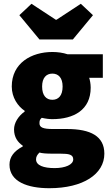

<svg xmlns="http://www.w3.org/2000/svg" viewBox="-20 -786 586 1012"><path d="M240 206C418 206 530 132 530 24C530 -68 458 -106 333 -106H258C208 -106 188 -114 188 -136C188 -150 190 -156 200 -165C222 -160 240 -158 256 -158C368 -158 458 -206 458 -324C458 -344 454 -364 450 -376H522V-500H336C312 -508 284 -512 256 -512C146 -512 42 -454 42 -330C42 -272 74 -226 110 -202V-198C76 -174 54 -138 54 -104C54 -62 74 -36 100 -18V-14C54 10 30 41 30 82C30 172 126 206 240 206ZM256 -260C224 -260 202 -282 202 -330C202 -376 224 -398 256 -398C288 -398 310 -376 310 -330C310 -282 288 -260 256 -260ZM268 100C210 100 170 86 170 54C170 40 176 30 188 18C202 22 220 24 260 24H299C342 24 366 28 366 54C366 82 324 100 268 100ZM188 -578H364L470 -706L406 -766L278 -682H274L146 -766L82 -706Z"/></svg>

Font: Source Sans Pro Black
Style: Regular
Weight: 900
Designer: Paul D. Hunt
Foundry: Adobe Systems Incorporated
Version: Version 3.006;hotconv 1.0.111;makeotfexe 2.5.65597